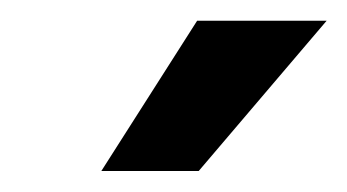

<svg xmlns="http://www.w3.org/2000/svg" viewBox="-20 -785 333 184"><path d="M77.1 -621.1 168.9 -765.1H293L170.4 -621.1Z"/></svg>

Font: Inter Semi Bold
Style: Italic
Weight: 600
Italic angle: -9.39999°
Designer: Rasmus Andersson
Foundry: rsms
Version: Version 4.000;git-3c8e0fc